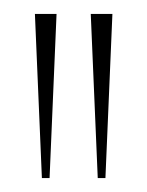

<svg xmlns="http://www.w3.org/2000/svg" viewBox="-20 -734 211 275"><path d="M40 -479 30 -714H61L51 -479ZM120 -479 110 -714H141L131 -479Z"/></svg>

Font: Noto Serif Display ExtraCondensed Thin
Style: Regular
Weight: 100
Width: 2
Designer: Monotype Design Team
Foundry: Monotype Imaging Inc.
Version: Version 2.009